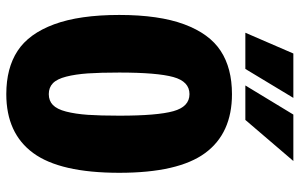

<svg xmlns="http://www.w3.org/2000/svg" viewBox="-191 -750 952 610"><g transform="rotate(90 285.0 -445.0)"><path d="M84 -748.5 150 -901H291L199 -748.5ZM251.5 -748.5 344 -901H491.5L361 -748.5ZM279 11Q196.5 11 141.8 -24.8Q87 -60.5 57.2 -141Q27.5 -221.5 27.5 -348Q27.5 -474 57.2 -554.2Q87 -634.5 141.8 -670.2Q196.5 -706 279 -706Q403.5 -706 466.2 -620.8Q529 -535.5 529 -348Q529 -160 466.2 -74.5Q403.5 11 279 11ZM347.5 -348Q347.5 -468.5 333.2 -519.8Q319 -571 279 -571Q239 -571 224.8 -519.8Q210.5 -468.5 210.5 -348Q210.5 -287.5 213.2 -248Q216 -208.5 223.5 -179.2Q231 -150 244.5 -137Q258 -124 279 -124Q300 -124 313.5 -137Q327 -150 334.5 -179.2Q342 -208.5 344.8 -248Q347.5 -287.5 347.5 -348Z"/></g></svg>

Font: League Mono Narrow ExtraBold
Style: Regular
Weight: 800
Width: 3
Designer: Tyler Finck
Foundry: The League of Moveable Type / Tyler Finck
Version: Version 2.210